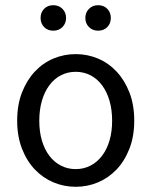

<svg xmlns="http://www.w3.org/2000/svg" viewBox="-20 -706 582 738"><path d="M46 -242Q46 -303 64.5 -350.5Q83 -398 114 -431Q145 -464 185.5 -481Q226 -498 271 -498Q316 -498 356.5 -481Q397 -464 428 -431Q459 -398 477.5 -350.5Q496 -303 496 -242Q496 -182 477.5 -134.5Q459 -87 428 -54.5Q397 -22 356.5 -5Q316 12 271 12Q226 12 185.5 -5Q145 -22 114 -54.5Q83 -87 64.5 -134.5Q46 -182 46 -242ZM131 -242Q131 -200 141 -166Q151 -132 169.5 -107.5Q188 -83 214 -69.5Q240 -56 271 -56Q302 -56 328 -69.5Q354 -83 372.5 -107.5Q391 -132 401 -166Q411 -200 411 -242Q411 -284 401 -318.5Q391 -353 372.5 -378Q354 -403 328 -416.5Q302 -430 271 -430Q240 -430 214 -416.5Q188 -403 169.5 -378Q151 -353 141 -318.5Q131 -284 131 -242ZM185 -588Q163 -588 149.5 -602Q136 -616 136 -637Q136 -658 149.5 -672Q163 -686 185 -686Q206 -686 220 -672Q234 -658 234 -637Q234 -616 220 -602Q206 -588 185 -588ZM357 -588Q336 -588 322 -602Q308 -616 308 -637Q308 -658 322 -672Q336 -686 357 -686Q379 -686 392.5 -672Q406 -658 406 -637Q406 -616 392.5 -602Q379 -588 357 -588Z"/></svg>

Font: Myanmar Sanpya
Style: Regular
Weight: 400
Designer: Danh Hong
Foundry: Google Inc.
Version: Version 2.00 November 22, 2015